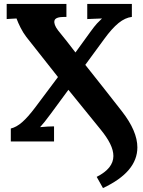

<svg xmlns="http://www.w3.org/2000/svg" viewBox="-20 -720 729 977"><path d="M504 237 472 180Q557 137 557 74Q557 45 540.5 11.5Q524 -22 492 -61Q451 -111 410 -162Q369 -213 328 -263Q306 -233 283.5 -202.5Q261 -172 239 -142Q218 -114 207 -100Q196 -86 184 -73Q201 -75 223 -76Q245 -77 255 -77V0H35V-66Q64 -73 93 -98.5Q122 -124 159 -173L275 -328L114 -532Q98 -553 85 -578.5Q72 -604 64 -626Q48 -625 36.5 -624.5Q25 -624 14 -623V-700H318V-634H308Q261 -634 257 -614.5Q253 -595 275 -566Q298 -538 320 -510Q342 -482 364 -453L440 -558Q461 -587 473.5 -600.5Q486 -614 499 -626Q483 -625 459 -624.5Q435 -624 424 -623V-700H651V-634Q617 -630 583.5 -603Q550 -576 510 -521L414 -390Q461 -331 507.5 -272Q554 -213 600 -154Q679 -53 679 30Q679 155 504 237Z"/></svg>

Font: Lora
Style: Bold
Weight: 700
Designer: Olga Karpushina, Alexei Vanyashin (Cyrillic)
Foundry: Cyreal
Version: Version 3.006; ttfautohint (v1.8.4.7-5d5b);gftools[0.9.30]